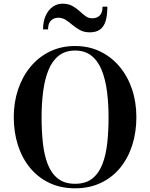

<svg xmlns="http://www.w3.org/2000/svg" viewBox="-20 -1009 812 1039"><path d="M386.5 10Q308 10 246.5 -19.5Q185 -49 142 -101.5Q99 -154 76.8 -224Q54.5 -294 54.5 -375Q54.5 -456 78.2 -526Q102 -596 145.8 -648.5Q189.5 -701 250.5 -730.5Q311.5 -760 386.5 -760Q461 -760 522 -730.5Q583 -701 627 -648.5Q671 -596 694.5 -526Q718 -456 718 -375Q718 -294 695.8 -224Q673.5 -154 630.8 -101.5Q588 -49 526.2 -19.5Q464.5 10 386.5 10ZM386.5 -14.5Q444 -14.5 479.5 -42.8Q515 -71 534.2 -120.8Q553.5 -170.5 560.5 -236Q567.5 -301.5 567.5 -375Q567.5 -448.5 559 -514Q550.5 -579.5 530.5 -629.2Q510.5 -679 475.2 -707.2Q440 -735.5 386.5 -735.5Q333 -735.5 297.5 -707.2Q262 -679 242 -629.2Q222 -579.5 213.5 -514Q205 -448.5 205 -375Q205 -301.5 212 -236Q219 -170.5 238.2 -120.8Q257.5 -71 293.2 -42.8Q329 -14.5 386.5 -14.5ZM466 -834Q435.5 -834 413.2 -846Q391 -858 372.8 -873.5Q354.5 -889 336.2 -901Q318 -913 295 -913Q271.5 -913 255.8 -897.8Q240 -882.5 240 -850H213Q213 -892.5 227 -923.8Q241 -955 265 -972Q289 -989 318 -989Q349.5 -989 371.2 -977Q393 -965 409.8 -949.5Q426.5 -934 442.5 -922Q458.5 -910 479 -910Q504.5 -910 519.8 -925.2Q535 -940.5 535 -973H561Q561 -926 551.5 -895Q542 -864 521 -849Q500 -834 466 -834Z"/></svg>

Font: Bodoni Moda 9pt SemiBold
Style: Regular
Weight: 600
Designer: Owen Earl
Foundry: indestructible type
Version: Version 2.005